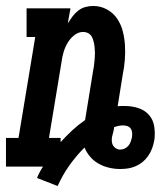

<svg xmlns="http://www.w3.org/2000/svg" viewBox="-39 -558 559 643"><path d="M154 65 85 38Q89 28 94 18.5Q99 9 105 0H-19V-96H23L79 -434H50V-530H197L188 -480Q195 -491 203.5 -502.5Q212 -514 223 -522.5Q234 -531 247 -534.5Q260 -538 273 -538Q298 -538 319 -526.5Q340 -515 353 -496Q366 -477 372 -454Q378 -431 379.5 -406.5Q381 -382 379 -357Q377 -332 372 -308L355 -202Q361 -203 367.5 -203Q374 -203 380 -203Q403 -203 424.5 -196Q446 -189 460 -173Q474 -157 477.5 -134.5Q481 -112 478 -89Q478 -88 477.5 -87.5Q477 -87 477 -85Q475 -73 470 -60Q465 -47 457 -35.5Q449 -24 438.5 -15.5Q428 -7 415.5 -1.5Q403 4 390 6Q377 8 363 8Q344 8 325.5 3.5Q307 -1 291 -10Q275 -19 263 -33Q251 -47 244 -64Q216 -36 193 -3.5Q170 29 154 65ZM164 -82Q183 -103 203 -121.5Q223 -140 246 -156L273 -322Q275 -331 276 -340.5Q277 -350 278 -360Q279 -370 279 -379.5Q279 -389 278 -398.5Q277 -408 275 -417Q273 -426 269 -434Q265 -442 257 -446.5Q249 -451 239 -451Q223 -451 209 -439.5Q195 -428 186.5 -413Q178 -398 173.5 -382Q169 -366 167 -350L125 -96H164ZM363 -57Q371 -57 378.5 -60.5Q386 -64 391 -70Q396 -76 398.5 -83Q401 -90 403 -98Q404 -106 403.5 -113.5Q403 -121 399 -127Q395 -133 388 -135.5Q381 -138 373 -138Q366 -138 358.5 -136.5Q351 -135 343 -132V-130Q342 -122 340 -114.5Q338 -107 336 -99Q335 -92 335.5 -84.5Q336 -77 339.5 -71Q343 -65 349.5 -61Q356 -57 363 -57Z"/></svg>

Font: Iosevka Curly Slab Oblique
Style: Bold
Weight: 700
Italic angle: -9°
Monospace: yes
Designer: Belleve Invis
Foundry: Belleve Invis
Version: Version 11.1.0; ttfautohint (v1.8.3)